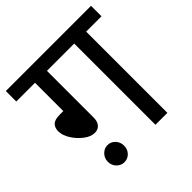

<svg xmlns="http://www.w3.org/2000/svg" viewBox="-171 -760 921 921"><g transform="rotate(-45 289.0 -300.0)"><path d="M208 -551V-234Q208 -208 195.5 -193Q183 -178 160 -178Q134 -178 106.5 -199Q79 -220 60 -250Q41 -280 41 -308Q41 -331 54.5 -345Q68 -359 102 -359H127V-551H0V-622H578V-551H474V0H393V-551ZM106 -36Q106 -60 122.5 -77Q139 -94 161 -94Q184 -94 200 -77Q216 -60 216 -36Q216 -11 200 5.5Q184 22 161 22Q139 22 122.5 5.5Q106 -11 106 -36Z"/></g></svg>

Font: Noto Sans Historical
Style: Regular
Weight: 400
Designer: Monotype Design Team
Foundry: Monotype Imaging Inc.
Version: Version 2.013; ttfautohint (v1.8.4.7-5d5b)